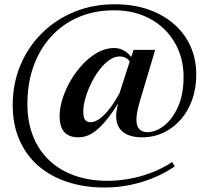

<svg xmlns="http://www.w3.org/2000/svg" viewBox="-20 -742 938 876"><path d="M627.5 -115.5Q572 -115.5 541 -140Q510 -164.5 510 -213.5Q510 -224 511.8 -235.8Q513.5 -247.5 516.5 -260L527 -305L539 -304Q505.5 -246 477.2 -209.2Q449 -172.5 425 -152Q401 -131.5 379.8 -123.5Q358.5 -115.5 338.5 -115.5Q294 -115.5 273 -140Q252 -164.5 252 -211.5Q252 -249.5 265.5 -292.2Q279 -335 303 -375.8Q327 -416.5 358.5 -449.8Q390 -483 426.2 -503Q462.5 -523 500.5 -523Q530 -523 555 -505.5Q580 -488 596 -451L586.5 -436.5Q574.5 -462 561 -473.2Q547.5 -484.5 526 -484.5Q501.5 -484.5 477.5 -467.2Q453.5 -450 432.2 -421.5Q411 -393 394.8 -359.5Q378.5 -326 369.2 -292.5Q360 -259 360 -232Q360 -207 368 -195.8Q376 -184.5 393.5 -184.5Q406 -184.5 420.8 -191.8Q435.5 -199 452.2 -214.8Q469 -230.5 487.2 -255.5Q505.5 -280.5 525 -316L575 -471L589.5 -514.5H688L616.5 -274.5Q609 -248.5 605.8 -229.8Q602.5 -211 602.5 -196.5Q602.5 -166 616 -152.5Q629.5 -139 651.5 -139Q691 -139 729 -168.8Q767 -198.5 792.2 -254.8Q817.5 -311 817.5 -391.5Q817.5 -455 795.5 -510Q773.5 -565 732 -606.5Q690.5 -648 631.8 -671.5Q573 -695 500.5 -695Q411 -695 338.2 -663.8Q265.5 -632.5 213.2 -575.2Q161 -518 133 -439.8Q105 -361.5 105 -268Q105 -186 130.8 -121Q156.5 -56 204.5 -10.5Q252.5 35 320.2 59Q388 83 471 83Q516.5 83 566.5 74.5Q616.5 66 667.2 47.2Q718 28.5 765.5 -2.5L777.5 17Q734 47 682.5 68.5Q631 90 574.2 101.8Q517.5 113.5 457 113.5Q364.5 113.5 287.8 88.2Q211 63 155.2 15Q99.5 -33 68.8 -103Q38 -173 38 -262.5Q38 -359.5 72.5 -443Q107 -526.5 169.8 -589.2Q232.5 -652 317.5 -687.2Q402.5 -722.5 503.5 -722.5Q589 -722.5 657.5 -698.5Q726 -674.5 775 -631.2Q824 -588 849.8 -529.5Q875.5 -471 875.5 -402.5Q875.5 -341 857.5 -289Q839.5 -237 806 -198Q772.5 -159 727 -137.2Q681.5 -115.5 627.5 -115.5Z"/></svg>

Font: Newsreader 60pt Medium
Style: Regular
Weight: 500
Designer: Hugues Gentile
Foundry: Production Type
Version: Version 1.003